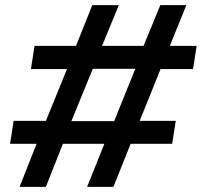

<svg xmlns="http://www.w3.org/2000/svg" viewBox="-20 -725 783 745"><path d="M56 0 122 -167H19L33 -256H158L240 -457H100L114 -547H275L338 -705H441L376 -547H537L602 -705H703L639 -547H743L729 -457H603L522 -256H662L648 -167H487L420 0H318L385 -167H224L158 0ZM257 -255H423L505 -458H340Z"/></svg>

Font: Nunito Sans 10pt Expanded
Style: Bold Italic
Weight: 700
Width: 7
Italic angle: -9°
Designer: Vernon Adams
Foundry: Vernon Adams
Version: Version 3.101;gftools[0.9.27]